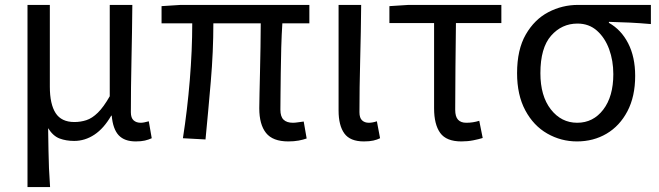

<svg xmlns="http://www.w3.org/2000/svg" viewBox="-20 -563 2685 782"><path d="M92 199V-543H183V-210Q183 -139 206.5 -102.5Q230 -66 283 -66Q308 -66 331.5 -73.5Q355 -81 378.5 -104Q402 -127 427 -171V-543H519Q518 -433 515.5 -318.5Q513 -204 513 -106Q513 -83 524 -73Q535 -63 553 -63Q565 -63 586 -69L598 0Q585 6 570 9.5Q555 13 533 13Q487 13 463.5 -12Q440 -37 435 -92H433Q403 -40 364.5 -14.5Q326 11 282 11Q249 11 222.5 1Q196 -9 176 -41Q177 12 177.5 50Q178 88 179.5 122Q181 156 184 199Z M1154 13Q1091 13 1063.5 -21.5Q1036 -56 1036 -122Q1036 -143 1037 -182.5Q1038 -222 1039 -271Q1040 -320 1041 -371.5Q1042 -423 1042 -468H849Q849 -353 838.5 -230.5Q828 -108 817 5L725 0Q743 -115 753 -236.5Q763 -358 763 -468H638V-538L716 -543H1240V-468H1130Q1127 -422 1125.5 -369Q1124 -316 1123.5 -265.5Q1123 -215 1122.5 -175.5Q1122 -136 1122 -116Q1122 -88 1135 -75.5Q1148 -63 1173 -63Q1181 -63 1191 -64.5Q1201 -66 1217 -68L1229 1Q1215 6 1196.5 9.5Q1178 13 1154 13Z M1462 13Q1406 13 1382.5 -19.5Q1359 -52 1359 -113V-543H1451Q1450 -433 1447 -318.5Q1444 -204 1444 -106Q1444 -83 1454.5 -73Q1465 -63 1482 -63Q1497 -63 1515 -69L1528 0Q1516 6 1500.5 9.5Q1485 13 1462 13Z M1859 13Q1798 13 1773 -21.5Q1748 -56 1748 -122V-469H1566V-538L1644 -543H2022V-469H1837Q1836 -377 1835 -288Q1834 -199 1834 -116Q1834 -88 1845.5 -75.5Q1857 -63 1879 -63Q1893 -63 1906 -65Q1919 -67 1932 -71L1946 -1Q1930 4 1907.5 8.5Q1885 13 1859 13Z M2330 13Q2265 13 2209 -19Q2153 -51 2119.5 -113.5Q2086 -176 2086 -265Q2086 -361 2121.5 -422.5Q2157 -484 2213.5 -513.5Q2270 -543 2334 -543H2631V-465Q2585 -469 2545 -471Q2505 -473 2460 -474V-470Q2510 -442 2538.5 -386.5Q2567 -331 2567 -254Q2567 -170 2535.5 -110Q2504 -50 2450.5 -18.5Q2397 13 2330 13ZM2331 -63Q2396 -63 2437 -116.5Q2478 -170 2478 -261Q2478 -316 2461 -362.5Q2444 -409 2411.5 -438Q2379 -467 2332 -467Q2268 -467 2224.5 -417.5Q2181 -368 2181 -265Q2181 -172 2223.5 -117.5Q2266 -63 2331 -63Z"/></svg>

Font: Chiron Sans HK TT
Style: Regular
Weight: 400
Designer: Ryoko NISHIZUKA 西塚涼子 (kana, bopomofo & ideographs); Paul D. Hunt (Latin, Greek & Cyrillic); Sandoll Communications 산돌커뮤니
Foundry: Adobe
Version: Version 2.022;hotconv 1.0.109;makeotfexe 2.5.65596